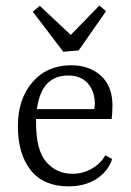

<svg xmlns="http://www.w3.org/2000/svg" viewBox="-20 -658 468 686"><path d="M335 -638.2 358.9 -618.2 261.2 -478 206.1 -473.1 97.2 -616.2 122.1 -637.2 232.9 -533.2ZM223.1 -388.2Q127.9 -388.2 111.8 -268.1H316.9Q318.8 -282.2 318.8 -286.1Q318.8 -332 293.5 -360.4Q268.1 -388.7 223.1 -388.2ZM234.9 -424.8Q298.8 -424.8 340.3 -387.7Q381.8 -350.6 381.8 -280.8Q381.8 -254.9 378.9 -232.9H108.9V-217.8Q108.9 -121.1 145.5 -79.1Q182.1 -37.1 238.8 -37.1Q275.9 -37.1 307.6 -55.2Q339.4 -73.2 356 -103L380.9 -89.8Q366.2 -45.9 325.2 -19Q284.2 7.8 224.1 7.8Q136.2 7.8 89.8 -49.8Q43.9 -107.9 43.9 -206.5Q43.9 -305.2 96.7 -365.2Q149.4 -425.3 234.9 -424.8Z"/></svg>

Font: Yrsa-Light
Style: Regular
Weight: 300
Designer: Anna Giedrys (Yrsa+Rasa design), David Brezina (Yrsa art-direction, Rasa art-direction, design)
Foundry: Rosetta Type Foundry
Version: Version 1.001;PS 1.1;hotconv 1.0.88;makeotf.lib2.5.647800